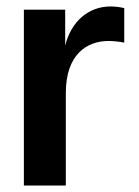

<svg xmlns="http://www.w3.org/2000/svg" viewBox="-20 -575 430 595"><path d="M54 0H184V-287C184 -407 250 -448 316 -448C332 -448 349 -446 365 -443V-550C351 -553 337 -555 323 -555C254 -555 201 -509 182 -434V-545H54Z"/></svg>

Font: Ronzino
Style: Bold
Weight: 700
Designer: Nunzio Mazzaferro
Foundry: Collletttivo
Version: Version 1.000;Glyphs 3.3 (3337)